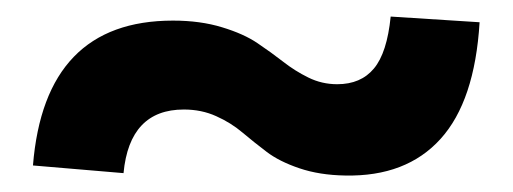

<svg xmlns="http://www.w3.org/2000/svg" viewBox="-20 -484 622 233"><path d="M20 -283.2Q34.2 -459 189.9 -459Q223.1 -459 249.5 -450.9Q275.9 -442.9 292.5 -431.6Q309.1 -420.4 323.5 -409.2Q337.9 -397.9 354.2 -389.9Q370.6 -381.8 389.2 -381.8Q418 -381.8 433.8 -400.9Q449.7 -419.9 454.1 -463.9L562 -457Q556.2 -361.3 514.6 -315.4Q473.1 -269.5 398.9 -271Q367.7 -271.5 343.3 -279.8Q318.8 -288.1 303.5 -299.8Q288.1 -311.5 274.2 -323.2Q260.3 -335 242.4 -343Q224.6 -351.1 203.1 -351.1Q137.2 -351.1 129.9 -273.9Z"/></svg>

Font: Mattone
Style: Regular
Weight: 400
Width: 6
Designer: Nunzio Mazzaferro
Foundry: Collletttivo
Version: Version 2.000;Glyphs 3.2 (3217)